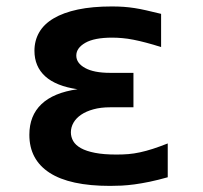

<svg xmlns="http://www.w3.org/2000/svg" viewBox="-20 -577 642 607"><path d="M328.1 10.7Q200.7 10.7 136.7 -30.8Q72.8 -72.3 72.8 -150.9Q72.8 -211.4 111.1 -247.8Q149.4 -284.2 225.1 -294.9Q157.2 -304.7 123 -335.7Q88.9 -366.7 88.9 -416.5Q88.9 -448.7 104 -474.9Q119.1 -501 149.7 -519Q180.2 -537.1 226.1 -546.9Q272 -556.6 333.5 -556.6Q354 -556.6 370.8 -555.4Q387.7 -554.2 405.3 -551.5Q422.9 -548.8 442.9 -544.2Q462.9 -539.6 489.3 -533.2V-428.2Q463.4 -436.5 441.9 -442.1Q420.4 -447.8 401.9 -451.4Q383.3 -455.1 366.7 -456.5Q350.1 -458 334.5 -458Q278.3 -458 249.8 -441.7Q221.2 -425.3 221.2 -401.4Q221.2 -377.4 249 -362.1Q276.9 -346.7 328.1 -346.7H401.9V-237.8H328.1Q298.3 -237.8 275.4 -231.4Q252.4 -225.1 236.6 -214.4Q220.7 -203.6 212.4 -189.2Q204.1 -174.8 204.1 -158.7Q204.1 -144 211.4 -131.1Q218.8 -118.2 235.8 -108.6Q252.9 -99.1 280.3 -93.8Q307.6 -88.4 348.1 -88.4Q367.7 -88.4 385.7 -89.8Q403.8 -91.3 422.9 -95.5Q441.9 -99.6 463.1 -106.4Q484.4 -113.3 510.3 -123.5V-16.6Q479 -7.8 453.1 -2.4Q427.2 2.9 405.3 5.9Q383.3 8.8 364.5 9.8Q345.7 10.7 328.1 10.7Z"/></svg>

Font: Hack
Style: Bold
Weight: 700
Monospace: yes
Designer: Christopher Simpkins
Foundry: Christopher Simpkins
Version: Version 2.017